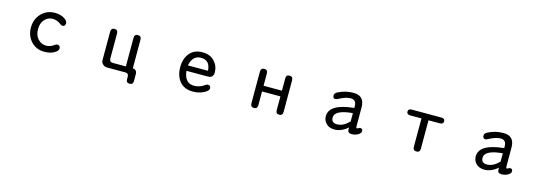

<svg xmlns="http://www.w3.org/2000/svg" viewBox="13 -1420 6975 2474"><g transform="rotate(15 3500.0 -182.5)"><path d="M541 -499Q612.3 -499 662.1 -469.2Q711.9 -439.5 711.9 -407.2Q711.9 -362.3 671.9 -362.3Q661.1 -362.3 637.7 -379.9Q587.9 -417 532.2 -417Q468.8 -417 425.3 -369.1Q381.8 -321.3 381.8 -239.3Q381.8 -158.2 427.2 -109.4Q472.7 -60.5 537.1 -60.5Q591.8 -60.5 644.5 -99.6Q662.1 -112.3 673.8 -112.3Q714.8 -112.3 714.8 -68.4Q714.8 -37.1 662.6 -7.8Q610.4 21.5 536.1 21.5Q425.8 21.5 356.9 -52.7Q288.1 -127 288.1 -237.8Q288.1 -348.6 359.4 -423.8Q430.7 -499 541 -499Z M1599.6 -68.4V-448.2Q1599.6 -499 1646.5 -499Q1692.4 -499 1692.4 -448.2V-68.4Q1747.1 -65.4 1749 -6.8V88.9Q1749 134.8 1703.1 134.8Q1657.2 134.8 1657.2 88.9V51.8Q1656.2 8.8 1614.3 7.8H1369.1Q1333 7.8 1309.6 -17.6Q1288.1 -38.1 1288.1 -69.3V-447.3Q1288.1 -498 1335 -498Q1379.9 -498 1379.9 -447.3V-114.3Q1379.9 -68.4 1425.8 -68.4H1599.6Z M2368.2 -215.8Q2385.7 -54.7 2510.7 -54.7Q2584 -54.7 2646.5 -99.6Q2668.9 -115.2 2681.6 -115.2Q2720.7 -115.2 2720.7 -76.2Q2720.7 -41 2657.2 -9.8Q2593.8 21.5 2515.6 21.5Q2399.4 21.5 2338.9 -52.2Q2278.3 -126 2278.3 -241.2Q2278.3 -353.5 2337.4 -426.8Q2396.5 -500 2508.8 -500Q2610.4 -500 2668.5 -437.5Q2726.6 -375 2726.6 -289.1Q2726.6 -215.8 2653.3 -215.8H2368.2ZM2368.2 -288.1H2635.7Q2628.9 -426.8 2507.8 -426.8Q2395.5 -426.8 2368.2 -288.1Z M3377.9 -287.1H3623V-449.2Q3623 -500 3668 -500Q3714.8 -500 3714.8 -449.2V-28.3Q3714.8 21.5 3668 21.5Q3623 21.5 3623 -28.3V-210.9H3377.9V-28.3Q3377.9 21.5 3332 21.5Q3285.2 21.5 3285.2 -28.3V-449.2Q3285.2 -500 3332 -500Q3377.9 -500 3377.9 -449.2V-287.1Z M4581.1 -52.7Q4495.1 21.5 4404.3 21.5Q4335.9 21.5 4294.9 -18.1Q4253.9 -57.6 4253.9 -116.2Q4253.9 -281.2 4581.1 -313.5V-336.9Q4581.1 -421.9 4504.9 -421.9Q4441.4 -421.9 4343.8 -369.1Q4326.2 -360.4 4315.4 -360.4Q4281.2 -360.4 4281.2 -401.4Q4281.2 -431.6 4319.3 -450.2Q4413.1 -499 4524.4 -499Q4668.9 -499 4669.9 -346.7V-96.7Q4669.9 -67.4 4680.7 -67.4Q4685.5 -67.4 4700.2 -75.2Q4714.8 -84 4723.6 -84Q4755.9 -84 4755.9 -48.8Q4755.9 -22.5 4718.8 -0.5Q4681.6 21.5 4633.8 21.5Q4581.1 21.5 4581.1 -24.4V-52.7ZM4581.1 -244.1Q4343.8 -224.6 4343.8 -121.1Q4343.8 -51.8 4418.9 -51.8Q4500 -51.8 4574.2 -127Q4581.1 -131.8 4581.1 -132.8V-244.1Z M5545.9 -407.2V-28.3Q5545.9 21.5 5500 21.5Q5452.1 21.5 5452.1 -28.3V-407.2H5301.8Q5254.9 -407.2 5254.9 -445.8Q5254.9 -484.4 5301.8 -484.4H5696.3Q5744.1 -484.4 5744.1 -445.8Q5744.1 -407.2 5696.3 -407.2H5545.9Z M6581.1 -52.7Q6495.1 21.5 6404.3 21.5Q6335.9 21.5 6294.9 -18.1Q6253.9 -57.6 6253.9 -116.2Q6253.9 -281.2 6581.1 -313.5V-336.9Q6581.1 -421.9 6504.9 -421.9Q6441.4 -421.9 6343.8 -369.1Q6326.2 -360.4 6315.4 -360.4Q6281.2 -360.4 6281.2 -401.4Q6281.2 -431.6 6319.3 -450.2Q6413.1 -499 6524.4 -499Q6668.9 -499 6669.9 -346.7V-96.7Q6669.9 -67.4 6680.7 -67.4Q6685.5 -67.4 6700.2 -75.2Q6714.8 -84 6723.6 -84Q6755.9 -84 6755.9 -48.8Q6755.9 -22.5 6718.8 -0.5Q6681.6 21.5 6633.8 21.5Q6581.1 21.5 6581.1 -24.4V-52.7ZM6581.1 -244.1Q6343.8 -224.6 6343.8 -121.1Q6343.8 -51.8 6418.9 -51.8Q6500 -51.8 6574.2 -127Q6581.1 -131.8 6581.1 -132.8V-244.1Z"/></g></svg>

Font: jf-openhuninn-1.0
Style: Regular
Weight: 400
Designer: [Kosugi Maru]
      Designed by Motoya company      

      [Varela Round]
      Joe Prince(Latin component); Avraham Co
Foundry: justfont CO.,LTD.
Version: 1.0